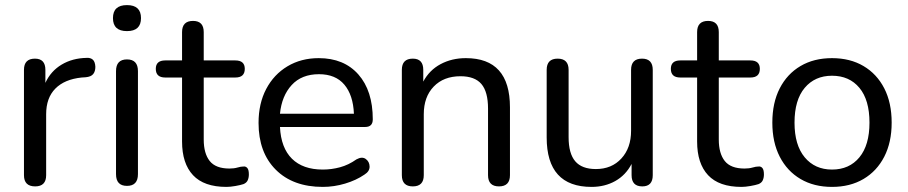

<svg xmlns="http://www.w3.org/2000/svg" viewBox="-20 -724 3562 753"><path d="M118 7Q74 7 74 -37V-450Q74 -494 117 -494Q158 -494 158 -450V-399Q179 -445 221.5 -470.5Q264 -496 320 -497Q335 -498 344 -490Q353 -482 354 -462Q354 -444 345.5 -433.5Q337 -423 316 -421L300 -420Q233 -413 197 -376.5Q161 -340 161 -276V-37Q161 7 118 7Z M478 5Q435 5 435 -41V-445Q435 -491 478 -491Q521 -491 521 -445V-41Q521 5 478 5ZM478 -602Q423 -602 423 -653Q423 -704 478 -704Q533 -704 533 -653Q533 -602 478 -602Z M868 9Q780 9 737 -37Q694 -83 694 -169V-420H628Q591 -420 591 -454Q591 -487 628 -487H694V-598Q694 -642 737 -642Q779 -642 779 -598V-487H903Q940 -487 940 -454Q940 -420 903 -420H779V-177Q779 -122 802.5 -92.5Q826 -63 880 -63Q898 -63 911.5 -67Q925 -71 935 -71Q944 -72 950 -65Q956 -58 956 -40Q956 -27 951.5 -17Q947 -7 935 -2Q923 2 903 5.5Q883 9 868 9Z M1246 9Q1129 9 1061.5 -58.5Q994 -126 994 -242Q994 -318 1024 -375Q1054 -432 1107.5 -464Q1161 -496 1230 -496Q1329 -496 1385.5 -432Q1442 -368 1442 -256Q1442 -226 1412 -226H1078Q1082 -144 1125 -101.5Q1168 -59 1246 -59Q1280 -59 1313.5 -68Q1347 -77 1378 -99Q1400 -111 1414.5 -100.5Q1429 -90 1429.5 -71Q1430 -52 1409 -39Q1377 -17 1333.5 -4Q1290 9 1246 9ZM1078 -278H1368Q1365 -351 1330.5 -392Q1296 -433 1231 -433Q1163 -433 1124 -390.5Q1085 -348 1078 -278Z M1599 7Q1556 7 1556 -37V-450Q1556 -494 1599 -494Q1640 -494 1640 -450V-404Q1664 -449 1708 -472.5Q1752 -496 1807 -496Q1980 -496 1980 -303V-37Q1980 7 1937 7Q1894 7 1894 -37V-298Q1894 -364 1868 -394.5Q1842 -425 1786 -425Q1720 -425 1681 -384.5Q1642 -344 1642 -276V-37Q1642 7 1599 7Z M2300 9Q2124 9 2124 -185V-450Q2124 -494 2167 -494Q2210 -494 2210 -450V-186Q2210 -122 2236 -91.5Q2262 -61 2317 -61Q2379 -61 2417 -102.5Q2455 -144 2455 -211V-450Q2455 -494 2498 -494Q2540 -494 2540 -450V-37Q2540 7 2499 7Q2457 7 2457 -37V-81Q2434 -37 2393 -14Q2352 9 2300 9Z M2888 9Q2800 9 2757 -37Q2714 -83 2714 -169V-420H2648Q2611 -420 2611 -454Q2611 -487 2648 -487H2714V-598Q2714 -642 2757 -642Q2799 -642 2799 -598V-487H2923Q2960 -487 2960 -454Q2960 -420 2923 -420H2799V-177Q2799 -122 2822.5 -92.5Q2846 -63 2900 -63Q2918 -63 2931.5 -67Q2945 -71 2955 -71Q2964 -72 2970 -65Q2976 -58 2976 -40Q2976 -27 2971.5 -17Q2967 -7 2955 -2Q2943 2 2923 5.5Q2903 9 2888 9Z M3243 9Q3172 9 3119.5 -22Q3067 -53 3038 -109.5Q3009 -166 3009 -243Q3009 -321 3038 -377.5Q3067 -434 3119.5 -465Q3172 -496 3243 -496Q3314 -496 3366.5 -465Q3419 -434 3448 -377.5Q3477 -321 3477 -243Q3477 -166 3448 -109.5Q3419 -53 3366.5 -22Q3314 9 3243 9ZM3243 -59Q3311 -59 3350.5 -107Q3390 -155 3390 -243Q3390 -332 3350.5 -379.5Q3311 -427 3243 -427Q3176 -427 3136 -379.5Q3096 -332 3096 -243Q3096 -155 3136 -107Q3176 -59 3243 -59Z"/></svg>

Font: Chiron GoRound TC N
Style: Regular
Weight: 350
Designer: Ryoko NISHIZUKA 西塚涼子 (kana, bopomofo & ideographs); Paul D. Hunt (Latin, Greek & Cyrillic); Sandoll Communications 산돌커뮤니
Foundry: Adobe
Version: Version 1.000;hotconv 1.1.1;makeotfexe 2.6.0